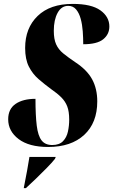

<svg xmlns="http://www.w3.org/2000/svg" viewBox="-20 -744 581 985"><path d="M227 10Q129 10 75.5 -30.5Q22 -71 22 -132Q22 -185 60 -211Q98 -237 162 -237Q162 -152 168.5 -99.5Q175 -47 193.5 -23.5Q212 0 248 0Q284 0 303 -19.5Q322 -39 328.5 -69Q335 -99 335 -130Q335 -172 325 -198Q315 -224 294.5 -244.5Q274 -265 242 -287Q208 -312 177.5 -338.5Q147 -365 128 -402.5Q109 -440 109 -498Q109 -600 173 -662Q237 -724 353 -724Q449 -724 495 -691Q541 -658 541 -608Q541 -568 509.5 -542.5Q478 -517 407 -517Q407 -549 404.5 -583.5Q402 -618 394 -647.5Q386 -677 370.5 -695.5Q355 -714 330 -714Q295 -714 275.5 -678Q256 -642 256 -586Q256 -543 268 -516.5Q280 -490 304.5 -470Q329 -450 366 -425Q427 -385 453 -336.5Q479 -288 479 -224Q479 -114 412 -52Q345 10 227 10ZM103 215Q113 166 119 131.5Q125 97 131 61H266L262 71Q247 90 220 117.5Q193 145 164.5 172.5Q136 200 113 221H102Z"/></svg>

Font: Noto Serif Display ExtraCondensed Black
Style: Italic
Weight: 900
Width: 2
Italic angle: -12°
Designer: Monotype Design Team
Foundry: Monotype Imaging Inc.
Version: Version 2.009